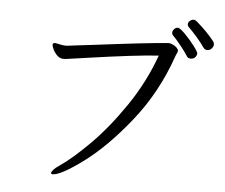

<svg xmlns="http://www.w3.org/2000/svg" viewBox="-55 -853 1111 946"><g transform="rotate(5 500.0 -379.5)"><path d="M944 -646Q932 -646 923 -659Q913 -675 886.5 -705.5Q860 -736 844 -751Q838 -757 838 -765Q838 -774 846.5 -781.5Q855 -789 865 -789Q873 -789 880 -783Q935 -736 970 -691Q975 -683 975 -676Q975 -666 966 -656Q957 -646 944 -646ZM866 -597Q854 -597 848 -606Q836 -626 811 -657Q786 -688 769 -705Q765 -709 765 -716Q765 -726 773 -734.5Q781 -743 791 -743Q801 -743 826.5 -717.5Q852 -692 874.5 -662.5Q897 -633 897 -625Q897 -614 886 -603Q878 -597 866 -597ZM378 -622Q656 -657 752 -664Q760 -664 771.5 -659Q783 -654 792 -646Q801 -637 801 -630Q801 -624 796.5 -615.5Q792 -607 790 -600Q727 -419 613 -276Q499 -133 389 -51.5Q279 30 239 30Q231 30 231 24Q231 18 240.5 7.5Q250 -3 268 -15Q329 -56 413.5 -140.5Q498 -225 579.5 -344.5Q661 -464 709 -598Q603 -592 341 -554L257 -542Q252 -541 243 -541Q225 -541 211.5 -554Q198 -567 190.5 -583Q183 -599 183 -605Q183 -614 192 -615H195Q200 -615 217 -611Q234 -607 246 -607H254Q279 -610 310 -614Q341 -618 378 -622Z"/></g></svg>

Font: Fusion Kai T
Style: Regular
Weight: 400
Designer: Fontworks Inc.
Version: Version 24.134;May 13, 2024